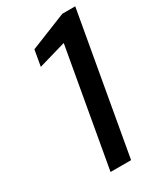

<svg xmlns="http://www.w3.org/2000/svg" viewBox="-179 -767 704 834"><g transform="rotate(-30 173.0 -350.0)"><path d="M119 0 223 -587 85 -547 99 -627 281 -700H346L222 0Z"/></g></svg>

Font: DM Sans 12pt Medium
Style: Italic
Weight: 500
Italic angle: -10°
Version: Version 4.004;gftools[0.9.30]